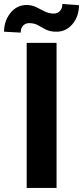

<svg xmlns="http://www.w3.org/2000/svg" viewBox="-58 -921 407 941"><path d="M219.2 -710.9V0H72.8V-710.9ZM247.6 -901.4 329.1 -895.5Q329.1 -841.8 297.9 -803.7Q266.6 -765.6 218.3 -765.6Q187 -765.6 166.7 -776.1Q146.5 -786.6 128.4 -797.1Q110.4 -807.6 84.5 -807.6Q67.4 -807.6 55.4 -795.7Q43.5 -783.7 43.5 -761.2L-38.1 -765.6Q-38.1 -818.4 -6.8 -857.4Q24.4 -896.5 72.3 -896.5Q98.1 -896.5 119.4 -886Q140.6 -875.5 161.1 -865Q181.6 -854.5 206.1 -854.5Q223.1 -854.5 235.4 -866.7Q247.6 -878.9 247.6 -901.4Z"/></svg>

Font: RobotoDEMO
Style: Regular
Weight: 400
Designer: Christian Robertson
Foundry: Google
Version: Version 2.136